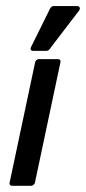

<svg xmlns="http://www.w3.org/2000/svg" viewBox="-20 -596 280 626"><path d="M169.4 -403.3Q173.3 -403.3 175.8 -400.4Q178.2 -397.5 177.2 -393.6L93.8 0Q92.8 3.9 89.1 6.8Q85.4 9.8 81.5 9.8H18.6Q14.6 9.8 12.5 6.8Q10.3 3.9 11.2 0L94.7 -393.6Q95.7 -397.5 99.1 -400.4Q102.5 -403.3 106.4 -403.3ZM231.9 -576.2Q237.8 -576.2 239.7 -571.5Q241.7 -566.9 237.8 -561.5L141.1 -435.1Q139.6 -433.1 136.7 -431.6Q133.8 -430.2 131.3 -430.2H87.9Q82.5 -430.2 80.6 -433.8Q78.6 -437.5 81.1 -442.4L143.6 -568.8Q145 -571.8 148.2 -574Q151.4 -576.2 154.3 -576.2Z"/></svg>

Font: Fibel Nord
Style: Bold Italic
Weight: 700
Designer: Peter Wiegel
Foundry: Peter Wioegel
Version: Version 000.000